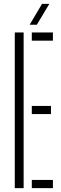

<svg xmlns="http://www.w3.org/2000/svg" viewBox="-20 -967 316 987"><path d="M56 0V-800H101.5V0ZM143.5 -758V-800H252V-758ZM143.5 -380.5V-422.5H242V-380.5ZM143.5 0V-42H252V0ZM132.5 -840 196 -947H233.5L169.5 -840Z"/></svg>

Font: Big Shoulders Stencil Display Light
Style: Regular
Weight: 300
Designer: Patric King
Foundry: XO Type Co
Version: Version 1.000